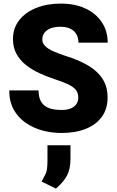

<svg xmlns="http://www.w3.org/2000/svg" viewBox="-20 -741 662 1084"><path d="M326.2 9.8Q271.5 9.8 219.2 -4.4Q167 -18.6 124.8 -47.9Q82.5 -77.1 57.4 -122.3Q32.2 -167.5 32.2 -230.5H197.8Q197.8 -199.7 206.3 -178.7Q214.8 -157.7 231.4 -144.8Q248 -131.8 272 -126Q295.9 -120.1 326.2 -120.1Q360.4 -120.1 381.3 -129.6Q402.3 -139.2 412.1 -154.8Q421.9 -170.4 421.9 -189Q421.9 -210.9 412.6 -227.3Q403.3 -243.7 376 -259Q348.6 -274.4 293.9 -292Q246.6 -307.6 203.4 -327.4Q160.2 -347.2 126.5 -374Q92.8 -400.9 73 -436.8Q53.2 -472.7 53.2 -520.5Q53.2 -581.5 88.1 -626.5Q123 -671.4 184.1 -696Q245.1 -720.7 323.2 -720.7Q402.3 -720.7 461.7 -693.4Q521 -666 554.4 -616.2Q587.9 -566.4 587.9 -500H422.9Q422.9 -526.4 411.9 -546.6Q400.9 -566.9 378.2 -578.4Q355.5 -589.8 319.8 -589.8Q286.1 -589.8 263.4 -580.1Q240.7 -570.3 229.7 -554.4Q218.8 -538.6 218.8 -518.6Q218.8 -497.6 234.6 -481.4Q250.5 -465.3 280 -451.9Q309.6 -438.5 350.6 -425.3Q427.7 -401.4 480.5 -369.4Q533.2 -337.4 560.3 -293.7Q587.4 -250 587.4 -189.9Q587.4 -126.5 555.2 -81.8Q522.9 -37.1 464.4 -13.7Q405.8 9.8 326.2 9.8ZM377.9 154.3Q377.9 213.4 358.4 250Q338.9 286.6 295.9 323.7L214.8 284.2Q223.1 267.1 229.2 256.6Q235.4 246.1 239.5 235.8Q243.7 225.6 245.8 209Q248 192.4 248 163.6V79.1H377.9Z"/></svg>

Font: Heebo ExtraBold
Style: Regular
Weight: 800
Designer: Oded Ezer
Foundry: Ezer Type House
Version: Version 3.100